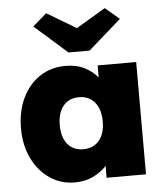

<svg xmlns="http://www.w3.org/2000/svg" viewBox="-56 -849 782 908"><g transform="rotate(-5 335.5 -395.5)"><path d="M263 9Q197 9 144.5 -26.5Q92 -62 61.5 -124.5Q31 -187 31 -267Q31 -349 61 -411.5Q91 -474 144 -509Q197 -544 266 -544Q317 -544 354.5 -525.5Q392 -507 418 -476V-533H601V0H414V-56Q387 -27 349 -9Q311 9 263 9ZM316 -144Q364 -144 391.5 -176.5Q419 -209 419 -267Q419 -325 391.5 -358Q364 -391 316 -391Q269 -391 242 -358Q215 -325 215 -267Q215 -209 242 -176.5Q269 -144 316 -144ZM286 -606 131 -743 197 -800 336 -717 475 -800 542 -743 386 -606Z"/></g></svg>

Font: Lexend ExtraBold
Style: Regular
Weight: 800
Designer: Bonnie Shaver-Troup, Thomas Jockin
Foundry: Lexend
Version: Version 1.007; ttfautohint (v1.8.3)